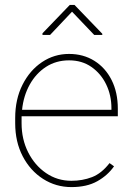

<svg xmlns="http://www.w3.org/2000/svg" viewBox="-20 -760 544 790"><path d="M273.9 9.8Q210 9.8 157.2 -23.9Q104.5 -57.6 73.5 -116.9Q42.5 -176.3 42.5 -252.9V-274.4Q42.5 -351.6 72.5 -411.1Q102.5 -470.7 152.8 -504.4Q203.1 -538.1 264.2 -538.1Q322.8 -538.1 368.2 -509.8Q413.6 -481.4 439.2 -430.7Q464.8 -379.9 464.8 -312.5V-281.7H68.8Q68.8 -278.3 68.8 -274.4V-252.9Q68.8 -187 95.9 -133.3Q123 -79.6 169.4 -47.9Q215.8 -16.1 273.9 -16.1Q319.3 -16.1 358.6 -31.2Q397.9 -46.4 430.7 -88.9L449.2 -75.7Q422.9 -38.1 380.1 -14.2Q337.4 9.8 273.9 9.8ZM264.2 -511.7Q210.9 -511.7 169.4 -484.9Q127.9 -458 102.3 -411.9Q76.7 -365.7 70.8 -308.1H438.5V-314.5Q438.5 -367.7 417 -412.4Q395.5 -457 356.4 -484.4Q317.4 -511.7 264.2 -511.7ZM286.6 -739.7 400.9 -621.1V-616.2H367.7L276.4 -711.9L186 -616.2H154.8V-623L267.1 -739.7Z"/></svg>

Font: Vazirmatn UI Thin
Style: Regular
Weight: 100
Designer: Saber Rastikerdar
Foundry: Saber Rastikerdar
Version: Version 33.003